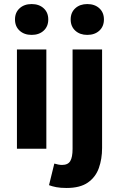

<svg xmlns="http://www.w3.org/2000/svg" viewBox="-20 -743 594 959"><path d="M64.6 0V-496H211.5V0ZM138 -568.7Q101.1 -568.7 78 -589.8Q54.9 -610.9 54.9 -645.9Q54.9 -680.7 78 -701.7Q101.1 -722.7 138 -722.7Q175.1 -722.7 198.1 -701.7Q221.1 -680.7 221.1 -645.9Q221.1 -610.9 198.1 -589.8Q175.1 -568.7 138 -568.7ZM312.6 195.9Q282.1 195.9 261.3 191.9Q240.5 187.9 224.8 181.9L251.3 74Q261.8 77 271.1 78.9Q280.5 80.8 289.9 80.8Q319.5 80.8 331 61.4Q342.5 42 342.5 0.7V-496H489.9V-3.6Q489.9 50.7 473.8 96.2Q457.7 141.6 418.9 168.8Q380.1 195.9 312.6 195.9ZM416 -568.7Q379.1 -568.7 356.1 -589.8Q333 -610.9 333 -645.9Q333 -680.7 356.1 -701.7Q379.1 -722.7 416 -722.7Q453.1 -722.7 476.1 -701.7Q499.1 -680.7 499.1 -645.9Q499.1 -610.9 476.1 -589.8Q453.1 -568.7 416 -568.7Z"/></svg>

Font: Source Sans 3
Style: Regular
Weight: 200
Designer: Paul D. Hunt
Foundry: Adobe
Version: Version 3.046;hotconv 1.0.118;makeotfexe 2.5.65603